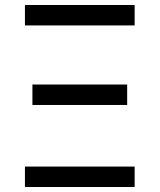

<svg xmlns="http://www.w3.org/2000/svg" viewBox="-20 -750 640 770"><path d="M80 -648V-730H520V-648ZM110 -329V-411H490V-329ZM80 0V-82H520V0Z"/></svg>

Font: JetBrainsMonoNL NF
Style: Regular
Weight: 400
Designer: Philipp Nurullin, Konstantin Bulenkov
Foundry: JetBrains
Version: Version 2.304; ttfautohint (v1.8.4.7-5d5b);Nerd Fonts 3.2.1